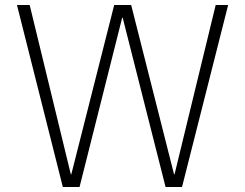

<svg xmlns="http://www.w3.org/2000/svg" viewBox="-20 -750 983 770"><path d="M99 -730 264 -51H266L438 -730H506L678 -51H680L845 -730H895L710 0H644L472 -679H470L299 0H232L48 -730Z"/></svg>

Font: M PLUS 1p Light
Style: Regular
Weight: 300
Version: Version 1.061